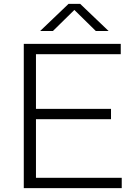

<svg xmlns="http://www.w3.org/2000/svg" viewBox="-20 -965 697 985"><path d="M102 0V-740H599.5V-687H164.5V-406.5H549.5V-353.5H164.5V-53H604.5V0ZM186 -806 331.5 -945H391.5L537 -806H471.5L361.5 -914L251.5 -806Z"/></svg>

Font: Encode Sans Exp Lt
Style: Regular
Weight: 300
Width: 7
Designer: Multiple Designers
Foundry: Impallari Type
Version: Version 3.002; ttfautohint (v1.8.3) -l 8 -r 50 -G 200 -x 14 